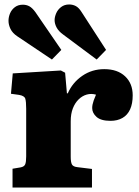

<svg xmlns="http://www.w3.org/2000/svg" viewBox="-20 -838 622 858"><path d="M36 0V-84L72 -90Q88 -93 92.5 -103.5Q97 -114 97 -139V-352Q97 -384 93 -397Q89 -410 65 -414L29 -419L37 -510L252 -523L271 -513L279 -421H283Q304 -469 347.5 -499Q391 -529 446 -529Q505 -529 539 -497Q573 -465 573 -412Q573 -375 561.5 -349.5Q550 -324 527.5 -311Q505 -298 474 -298Q431 -298 411.5 -315.5Q392 -333 392 -355Q392 -363 393.5 -370.5Q395 -378 398.5 -388.5Q402 -399 409 -415Q388 -421 368 -415.5Q348 -410 331.5 -394Q315 -378 305.5 -353.5Q296 -329 296 -296V-138Q296 -113 301.5 -103Q307 -93 326 -91L391 -83V0ZM212 -572 57 -676Q36 -690 27 -708.5Q18 -727 18 -745Q18 -762 25 -778.5Q32 -795 46.5 -806Q61 -817 82 -817Q98 -817 111 -810Q124 -803 138 -784L254 -615ZM412 -572 263 -683Q242 -698 233 -715Q224 -732 224 -748Q224 -762 231 -778.5Q238 -795 253 -806.5Q268 -818 289 -818Q305 -818 318.5 -811Q332 -804 344 -785L454 -615Z"/></svg>

Font: Literata ExtraBold
Style: Regular
Weight: 800
Designer: Latin by Veronika Burian and Jose Scaglione. Greek by Irene Vlachou. Cyrillic by Vera Evstafieva.
Foundry: TypeTogether
Version: Version 3.103;gftools[0.9.29]